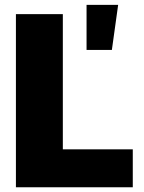

<svg xmlns="http://www.w3.org/2000/svg" viewBox="-20 -787 605 807"><path d="M46.9 0V-727.5H244.1V-159.2H538.1V0ZM343.8 -577.1V-766.6H476.6L450.2 -577.1Z"/></svg>

Font: Inter Black
Style: Regular
Weight: 900
Designer: Rasmus Andersson
Foundry: rsms
Version: Version 4.000;git-a52131595